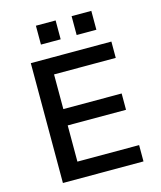

<svg xmlns="http://www.w3.org/2000/svg" viewBox="-130 -997 916 1091"><g transform="rotate(-15 328.0 -451.5)"><path d="M103 0V-705H577V-609H214V-405H557V-309H214V-96H577V0ZM396 -792V-903H512V-792ZM186 -792V-903H302V-792Z"/></g></svg>

Font: Nunito Sans 7pt SemiBold
Style: Regular
Weight: 600
Designer: Vernon Adams
Foundry: Vernon Adams
Version: Version 3.101;gftools[0.9.27]